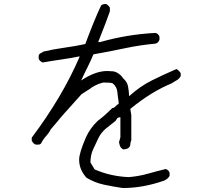

<svg xmlns="http://www.w3.org/2000/svg" viewBox="-20 -858 1040 968"><path d="M599 90Q551 83 504 73Q457 63 416 38Q379 -3 379 -53Q379 -86 413 -165Q434 -212 473 -249Q492 -263 510 -279Q524 -293 543 -310L546 -313Q556 -314 562.5 -322Q569 -330 578 -334V-345Q574 -370 571.5 -395.5Q569 -421 548 -438Q539 -442 501 -442Q471 -435 444 -418Q431 -408 417.5 -400Q404 -392 391 -383Q278 -258 271 -247L236 -206Q228 -189 212.5 -172Q197 -155 187 -135Q182 -129 174 -129H160Q148 -133 140 -149V-164Q294 -369 382 -573H376Q332 -564 286 -557.5Q240 -551 195 -543Q179 -550 175 -562V-577Q177 -586 184.5 -589.5Q192 -593 199 -598Q250 -610 304.5 -617.5Q359 -625 410 -636Q457 -762 490 -831Q498 -838 515 -838Q519 -836 521.5 -833.5Q524 -831 526 -830Q532 -824 534 -819V-801Q518 -754 475 -646H485Q623 -685 764 -692Q779 -688 784 -673V-658Q779 -642 764 -638Q686 -631 608.5 -614.5Q531 -598 451 -584Q437 -550 420.5 -517.5Q404 -485 389 -452Q460 -500 521 -500Q534 -500 548.5 -498.5Q563 -497 577 -487.5Q591 -478 601 -463Q621 -446 625.5 -422.5Q630 -399 631 -373Q686 -423 746.5 -453Q807 -483 870 -510Q884 -501 891 -489V-474Q882 -459 869.5 -452.5Q857 -446 846 -438Q743 -396 637 -309L642 -277V-151Q637 -141 637 -130Q637 -119 627.5 -112Q618 -105 601 -105Q596 -107 590.5 -113Q585 -119 583.5 -126.5Q582 -134 580 -141L587 -166V-267Q579 -267 572 -263L563 -249Q538 -230 514 -210Q490 -190 476 -161.5Q462 -133 449 -104Q436 -75 436 -39L457 -4Q536 31 629 35Q678 31 724.5 18Q771 5 816 -6Q831 0 835 13V29Q827 43 809 52Q702 90 599 90Z"/></svg>

Font: Yozai
Style: Regular
Weight: 400
Designer: LXGW / Y.OzVox
Foundry: LXGW / Y.OzVox
Version: Version 0.861;October 22, 2024